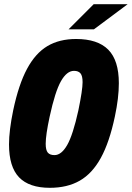

<svg xmlns="http://www.w3.org/2000/svg" viewBox="-20 -886 629 916"><path d="M23 -197Q23 -263 43 -360Q69 -483 109 -557.5Q149 -632 206 -666Q263 -700 343 -700Q446 -700 496.5 -649Q547 -598 547 -489Q547 -419 528 -330Q502 -207 461 -132.5Q420 -58 360.5 -24Q301 10 218 10Q119 10 71 -40Q23 -90 23 -197ZM354 -360Q374 -457 374 -494Q374 -524 364 -536Q354 -548 333 -548Q299 -548 271 -499Q243 -450 217 -330Q198 -242 198 -200Q198 -170 208 -158Q218 -146 240 -146Q273 -146 300.5 -194Q328 -242 354 -360ZM427 -866H589L428 -746H307Z"/></svg>

Font: Decalotype Black Italic
Style: Regular
Weight: 900
Italic angle: -12°
Designer: Alfredo Marco Pradil
Foundry: Alfredo Marco Pradil
Version: Version 1.0